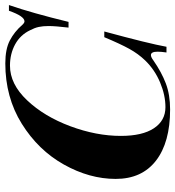

<svg xmlns="http://www.w3.org/2000/svg" viewBox="12 -674 676 741"><g transform="rotate(-90 350.5 -304.0)"><path d="M30 -196Q30 -297 85.5 -396Q141 -495 243 -558.5Q345 -622 476 -622Q531 -622 564.5 -604.5Q598 -587 624 -557Q632 -548 638 -548Q658 -548 679 -608H701Q670 -518 636 -378H614Q620 -429 620 -455Q620 -477 616.5 -493Q613 -509 604 -526Q586 -564 549.5 -584Q513 -604 467 -604Q396 -604 333.5 -538Q271 -472 233.5 -371.5Q196 -271 196 -176Q196 -93 225.5 -48.5Q255 -4 307 -4Q353 -4 402 -24.5Q451 -45 487 -82Q513 -109 532 -143.5Q551 -178 577 -240H599Q552 -67 540 0H518Q521 -21 521 -34Q521 -60 508 -60Q500 -60 488 -51Q442 -19 398.5 -2.5Q355 14 298 14Q171 14 100.5 -40.5Q30 -95 30 -196Z"/></g></svg>

Font: Playfair Display SC
Style: Bold Italic
Weight: 700
Italic angle: -14°
Designer: Claus Eggers Sørensen
Foundry: Claus Eggers Sørensen
Version: Version 1.200; ttfautohint (v1.6)